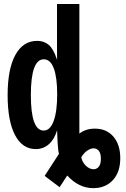

<svg xmlns="http://www.w3.org/2000/svg" viewBox="-20 -745 640 972"><path d="M381.8 -68.8Q414.6 -93.8 459.5 -93.8Q520 -93.8 554.4 -53Q588.9 -12.2 588.9 55.7Q588.9 126.5 551.3 167Q513.7 207.5 452.1 207.5Q378.9 207.5 320.3 143.6L297.9 178.2L281.7 202.6L206.1 145.5L278.8 33.2H278.3Q273.9 16.6 271.5 -25.6Q269 -67.9 269 -85.4Q254.9 -38.6 226.8 -14.4Q198.7 9.8 161.1 9.8Q93.3 9.8 55.9 -61.5Q18.6 -132.8 18.6 -263.7Q18.6 -395 57.6 -466.6Q96.7 -538.1 168 -538.1Q203.1 -538.1 227.1 -517.6Q251 -497.1 269 -441.9V-455.6L268.6 -487.8V-724.6H381.8ZM269.5 -267.1Q269.5 -352.5 252.4 -398.7Q235.4 -444.8 201.7 -444.8Q136.2 -444.8 136.2 -263.7Q136.2 -84 201.2 -84Q233.9 -84 251.7 -132.6Q269.5 -181.2 269.5 -267.1ZM490.7 58.6Q490.7 30.8 480 18.3Q469.2 5.9 454.1 5.9Q438.5 5.9 420.9 18.1Q403.3 30.3 391.1 52.2H391.6Q397 77.1 415.3 94.5Q433.6 111.8 454.1 111.8Q469.2 111.8 480 99.1Q490.7 86.4 490.7 58.6Z"/></svg>

Font: Cousine
Style: Bold
Weight: 700
Monospace: yes
Designer: Steve Matteson
Foundry: Ascender Corporation
Version: Version 1.20